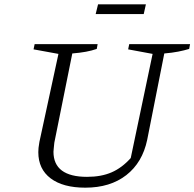

<svg xmlns="http://www.w3.org/2000/svg" viewBox="-20 -858 898 887"><path d="M374 9Q271 9 214 -34Q157 -77 157 -155Q157 -164 158 -175Q159 -186 162 -202L250 -609L135 -630L140 -654H431L427 -632Q404 -624 377 -619Q350 -614 314 -611L231 -199Q230 -185 228.5 -174.5Q227 -164 227 -157Q227 -99 266 -70Q305 -41 382 -41Q448 -41 496 -62Q544 -83 584 -128L685 -609L572 -630L577 -654H858L854 -632Q831 -625 803 -619.5Q775 -614 739 -611L660 -212Q638 -107 563.5 -49Q489 9 374 9ZM422 -793 433 -838H654L644 -793Z"/></svg>

Font: Piazzolla 8pt ExtraLight
Style: Italic
Weight: 250
Italic angle: -11.3°
Designer: Juan Pablo del Peral
Foundry: Huerta Tipografica
Version: Version 2.001